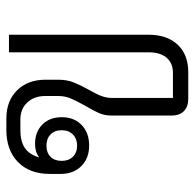

<svg xmlns="http://www.w3.org/2000/svg" viewBox="-24 -574 598 589"><g transform="rotate(-90 274.5 -279.0)"><path d="M215 -51V-236Q215 -256 222.5 -273.5Q230 -291 245 -316Q260 -343 267.5 -360.5Q275 -378 275 -399V-438Q275 -473 255 -494Q235 -515 203 -515H171Q136 -515 116 -501.5Q96 -488 87 -459L88 -458Q103 -470 128 -470Q165 -470 187.5 -447.5Q210 -425 210 -388Q210 -350 186 -327Q162 -304 123 -304Q84 -304 60 -328Q36 -352 36 -391V-425Q36 -487 72.5 -522.5Q109 -558 171 -558H206Q260 -558 292.5 -525Q325 -492 325 -438V-399Q325 -372 316.5 -351Q308 -330 293 -303Q291 -300 283.5 -285.5Q276 -271 272.5 -259Q269 -247 269 -236V-47H346Q376 -47 392.5 -66.5Q409 -86 409 -121V-550H463V-122Q463 -65 432.5 -32.5Q402 0 348 0H266Q242 0 228.5 -13.5Q215 -27 215 -51ZM170 -388Q170 -410 157 -422.5Q144 -435 123 -435Q101 -435 88.5 -422.5Q76 -410 76 -388Q76 -367 88.5 -354Q101 -341 123 -341Q144 -341 157 -354Q170 -367 170 -388Z"/></g></svg>

Font: Bai Jamjuree Light
Style: Regular
Weight: 300
Designer: Katatrad Aksorn Co.,Ltd.
Foundry: Cadson Demak Co.,Ltd.
Version: Version 1.000; ttfautohint (v1.6)